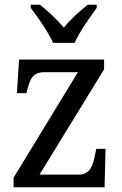

<svg xmlns="http://www.w3.org/2000/svg" viewBox="-20 -786 513 806"><path d="M203 -606H293C313 -651 358 -715 386 -753V-766H348C314 -739 275 -704 248 -670C220 -704 182 -739 148 -766H109V-753C138 -715 183 -651 203 -606ZM37 0H419L423 -161H384L379 -136C370 -88 356 -53 311 -53H146L417 -495V-536H60L51 -395H91L93 -403C106 -455 117 -483 167 -483H307L37 -40Z"/></svg>

Font: Noto Serif Lao SemiCondensed
Style: Regular
Weight: 400
Width: 4
Designer: Monotype Design Team
Foundry: Monotype Imaging Inc.
Version: Version 2.003